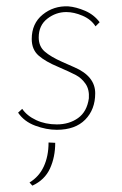

<svg xmlns="http://www.w3.org/2000/svg" viewBox="-20 -402 386 605"><path d="M159 7Q126 7 91 -6Q56 -19 37 -47L50 -59Q65 -37 94 -23.5Q123 -10 159 -10Q198 -10 226 -30Q254 -50 260 -92Q262 -120 249.5 -138Q237 -156 219 -165.5Q201 -175 164 -191Q123 -208 101.5 -227Q80 -246 80 -279Q80 -328 114.5 -356Q149 -384 195 -382Q220 -380 248 -368Q276 -356 294 -332L281 -319Q267 -341 240 -352.5Q213 -364 189 -364Q156 -364 129 -343Q102 -322 102 -284Q102 -256 121 -239.5Q140 -223 176 -207Q182 -204 214.5 -190Q247 -176 263.5 -155.5Q280 -135 280 -108Q280 -57 248.5 -25Q217 7 159 7ZM73 173Q103 155 118 122.5Q133 90 133 47L154 48Q154 93 137.5 129Q121 165 82 183Z"/></svg>

Font: Josefin Sans Thin
Style: Italic
Weight: 200
Italic angle: -7°
Designer: Santiago Orozco
Foundry: Typemade
Version: Version 2.000